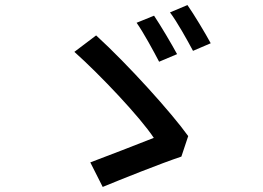

<svg xmlns="http://www.w3.org/2000/svg" viewBox="-20 -771 1040 759"><path d="M589 -709 520 -681C547 -643 587 -569 609 -527L680 -557C659 -596 614 -672 589 -709ZM721 -751 652 -722C680 -685 720 -613 743 -570L813 -600C792 -639 747 -714 721 -751ZM697 -152 724 -233C659 -324 487 -515 360 -631L274 -566C375 -476 534 -308 588 -226C532 -204 399 -152 337 -129L386 -32C456 -61 616 -125 697 -152Z"/></svg>

Font: Noto Sans HK Medium
Style: Regular
Weight: 500
Designer: Ryoko NISHIZUKA 西塚涼子 (kana, bopomofo & ideographs); Paul D. Hunt (Latin, Greek & Cyrillic); Sandoll Communications 산돌커뮤니
Foundry: Adobe
Version: Version 2.002;hotconv 1.0.116;makeotfexe 2.5.65601